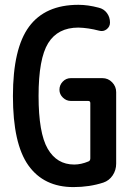

<svg xmlns="http://www.w3.org/2000/svg" viewBox="-20 -760 540 790"><path d="M282.2 9.8Q160.2 9.8 96.7 -79.6Q33.2 -168.9 33.2 -364.7Q33.2 -560.5 99.6 -650.4Q166 -740.2 302.7 -740.2Q341.8 -740.2 385.7 -728.5Q407.2 -723.6 419.9 -706.5Q432.6 -689.5 432.6 -667Q432.6 -650.4 418.9 -639.6Q405.3 -628.9 387.7 -633.8Q342.8 -645.5 302.7 -646.5Q217.8 -646.5 178.2 -582.5Q138.7 -518.6 138.7 -365.2Q138.7 -212.9 176.3 -147.9Q213.9 -83 285.2 -83Q313.5 -83 343.8 -95.7Q351.6 -98.6 351.6 -108.4V-335.9Q351.6 -344.7 342.8 -344.7H271.5Q252.9 -344.7 238.8 -358.4Q224.6 -372.1 224.6 -390.6Q224.6 -410.2 238.3 -424.3Q252 -438.5 271.5 -438.5H401.4Q424.8 -438.5 441.4 -421.4Q458 -404.3 458 -380.9V-86.9Q458 -59.6 443.4 -38.1Q428.7 -16.6 405.3 -8.8Q348.6 9.8 282.2 9.8Z"/></svg>

Font: Rounded Mgen+ 1m medium
Style: Regular
Weight: 500
Designer: [Source Han Sans]
Ryoko NISHIZUKA  (kana & ideographs); Paul D. Hunt (Latin, Greek & Cyrillic); Wenlong ZHANG  (bopomofo
Version: Version 1.059.20150602